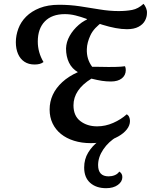

<svg xmlns="http://www.w3.org/2000/svg" viewBox="-20 -728 790 1006"><path d="M456 22Q408 22 368 9.5Q328 -3 299.5 -26Q271 -49 255.5 -81.5Q240 -114 240 -154Q240 -195 256.5 -231Q273 -267 306 -297.5Q339 -328 388 -350Q357 -368 341.5 -400Q326 -432 326 -474Q327 -508 345 -540Q363 -572 393 -598Q423 -624 458 -634L521 -616Q472 -582 454 -543.5Q436 -505 435 -471Q434 -444 441 -421Q448 -398 463 -378Q471 -378 486.5 -378Q502 -378 519.5 -377.5Q537 -377 549 -377Q563 -377 588.5 -377.5Q614 -378 635 -381Q637 -376 638 -371.5Q639 -367 639 -361Q639 -334 618.5 -317.5Q598 -301 561 -301Q537 -301 514 -304.5Q491 -308 459 -316Q412 -287 388.5 -252Q365 -217 365 -176Q365 -121 401 -93.5Q437 -66 489 -66Q532 -66 573 -84Q614 -102 644 -129Q653 -124 657 -114.5Q661 -105 661 -94Q661 -71 644.5 -50Q628 -29 599.5 -13Q571 3 534 12.5Q497 22 456 22ZM161 -390Q130 -390 108 -404.5Q86 -419 74.5 -445.5Q63 -472 63 -507Q63 -542 76 -577.5Q89 -613 117 -641Q145 -669 188 -686Q231 -703 290 -703Q346 -703 399 -695Q452 -687 503 -678.5Q554 -670 602 -670Q641 -670 672.5 -676Q704 -682 732 -708Q740 -699 745.5 -685.5Q751 -672 750 -659Q750 -639 739.5 -619.5Q729 -600 705.5 -587.5Q682 -575 645 -575Q618 -575 585.5 -581Q553 -587 516 -598.5Q479 -610 436 -625L434 -629Q404 -640 376 -647Q348 -654 320 -654Q252 -654 215 -616Q178 -578 178 -510Q178 -482 185.5 -455Q193 -428 208 -403Q199 -396 187.5 -393Q176 -390 161 -390ZM536 258Q484 258 452.5 230Q421 202 421 150Q421 106 442 71.5Q463 37 495 13Q527 -11 559 -22L593 -18V-12Q549 14 521.5 54.5Q494 95 494 137Q494 196 549 196Q566 196 581 190Q596 184 605 171Q613 176 617 183Q621 190 621 200Q621 224 597.5 241Q574 258 536 258Z"/></svg>

Font: Sansita Swashed Light
Style: Regular
Weight: 400
Version: Version 1.003